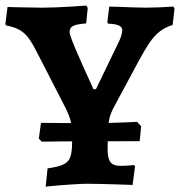

<svg xmlns="http://www.w3.org/2000/svg" viewBox="-30 -669 656 699"><path d="M136.3 10.6 143.2 -56.1Q182.4 -61.3 201.4 -70.5Q220.4 -79.7 226.4 -98.7Q232.5 -117.6 232.5 -151V-182.4Q232.5 -208.2 226.8 -230.2Q221.1 -252.2 204 -285L106.3 -475.2Q90.8 -506.3 76.9 -526.5Q62.9 -546.6 43.6 -558.6Q24.3 -570.5 -7.5 -576.3L-10.4 -581.2L-2.6 -643.6Q-2.6 -643.6 11.5 -643.1Q25.6 -642.6 46.4 -642.3Q67.2 -642.1 88.9 -641.6Q110.7 -641.1 125.4 -641.1Q144.6 -641.1 171.6 -642.1Q198.6 -643.1 224.4 -644.8Q250.2 -646.6 267.4 -647.6Q284.6 -648.6 284.6 -648.6L289.4 -639.8L283.7 -583.6Q249.5 -581.4 236.5 -574.6Q223.4 -567.8 223.4 -552.6Q223.4 -545.4 231.3 -524.5Q239.1 -503.7 251.2 -476Q263.2 -448.2 275.6 -420.6Q288.1 -393 297.8 -372Q307.5 -350.9 310.2 -344.2H319.2L400.3 -512Q415 -541 415 -559.3Q415 -570.5 402.6 -576.2Q390.3 -581.9 363.2 -583L360.8 -587.9L367.7 -644.9Q379.9 -644.9 402.6 -644.1Q425.3 -643.3 451.8 -642.2Q478.3 -641.1 499.9 -641.1Q522.6 -641.1 545.8 -642.1Q569.1 -643.1 585.2 -644.1Q601.4 -645.1 601.4 -645.1L605.4 -637.6L598.5 -578.1Q570.3 -569.4 550.9 -553.9Q531.4 -538.5 514.5 -513.7Q497.6 -488.8 476.5 -449.9L380.5 -271.2Q371.9 -253.6 367.8 -235.6Q363.8 -217.6 363 -193.2Q362.2 -168.8 361.7 -130.9Q361.1 -94.3 371.3 -79.7Q381.5 -65.2 408.4 -65.2Q425.2 -65.2 441.8 -66.7Q458.3 -68.2 458.3 -68.2L461.7 -63.3L452.7 4.4Q452.7 4.4 434.6 3.6Q416.6 2.9 390.1 2.2Q363.6 1.5 336.2 0.7Q308.8 0 289.6 0Q268.3 0 242 1.8Q215.7 3.5 191.7 5.3Q167.7 7.1 152 8.9Q136.3 10.6 136.3 10.6ZM121.7 -153.5 111.3 -164.3 119.2 -221.6Q119.2 -221.6 139.6 -221.6Q160 -221.6 191.4 -221.1Q222.9 -220.6 257.3 -220.6Q291.6 -220.6 319 -220.6Q341.5 -220.6 367.5 -221.6Q393.6 -222.6 416.5 -223.1Q439.5 -223.6 454.3 -224.6Q469.1 -225.6 469.1 -225.6L483.9 -208.9L478.5 -155L293.3 -154.5Q267.8 -154.5 238.4 -154.5Q209 -154.5 182.3 -154Q155.5 -153.5 138.6 -153.5Q121.7 -153.5 121.7 -153.5Z"/></svg>

Font: Alegreya
Style: Regular
Weight: 400
Designer: Juan Pablo del Peral
Foundry: Huerta Tipografica
Version: Version 2.009